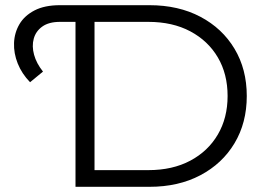

<svg xmlns="http://www.w3.org/2000/svg" viewBox="-20 -720 1023 740"><path d="M95.9 -403.1Q64.1 -435.8 48.3 -475.3Q32.6 -514.8 34.1 -554.3Q35.6 -593.7 54.9 -626.7Q74.2 -659.6 113 -679.8Q151.9 -700 211 -700H278.3V-635.7H211.1Q168.3 -635.7 143.1 -617.7Q118 -599.8 110.1 -571Q102.2 -542.3 111.3 -509Q120.4 -475.7 145.7 -444.1ZM271 0V-700H555.8Q668 -700 752.4 -655.3Q836.8 -610.7 883.9 -532Q931.1 -453.3 931.1 -350Q931.1 -246.7 883.9 -168Q836.8 -89.3 752.4 -44.7Q668 0 555.8 0ZM344.3 -64.3H551.6Q645 -64.3 713.5 -100.8Q782 -137.3 819.6 -201.6Q857.2 -265.9 857.2 -350Q857.2 -434.7 819.6 -498.7Q782 -562.7 713.5 -599.2Q645 -635.7 551.6 -635.7H344.3Z"/></svg>

Font: Montserrat Thin
Style: Regular
Weight: 100
Designer: Julieta Ulanovsky
Foundry: Julieta Ulanovsky
Version: Version 9.000